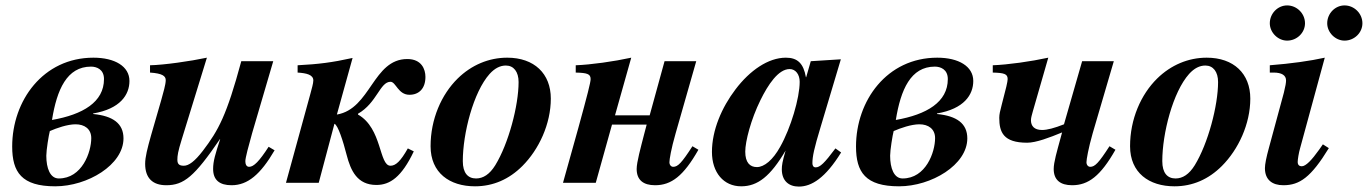

<svg xmlns="http://www.w3.org/2000/svg" viewBox="-20 -675 5051 709"><path d="M317 -165C317 -113 283 -16 197 -16C165 -16 151 -54 151 -100C151 -121 160 -176 164 -191C189 -202 229 -216 259 -216C292 -216 317 -199 317 -165ZM364 -383C364 -298 286 -252 172 -232C190 -344 227 -429 316 -429C337 -429 364 -419 364 -383ZM324 -256C424 -273 458 -325 458 -376C458 -430 404 -462 325 -462C139 -462 25 -303 25 -134C25 -39 60 13 184 13C303 13 436 -66 436 -164C436 -219 397 -247 324 -254Z M972 -133C937 -79 917 -59 900 -59C889 -59 886 -70 886 -80C886 -92 898 -137 911 -183L989 -449H871C817 -249 787 -194 729 -118C699 -79 677 -63 659 -63C643 -63 635 -68 635 -85C635 -100 637 -115 651 -160L744 -462C683 -449 585 -435 534 -434V-407C580 -404 592 -394 592 -379C592 -363 583 -333 575 -304L538 -176C524 -126 516 -95 516 -70C516 -17 544 9 594 9C659 9 698 -23 792 -161H793C775 -106 767 -80 767 -51C767 -10 791 9 835 9C895 9 942 -31 994 -120Z M1282 -461C1205 -444 1156 -438 1079 -434V-407C1112 -405 1137 -399 1137 -378C1137 -367 1131 -347 1126 -328L1036 0H1157L1215 -218C1228 -213 1247 -154 1260 -103C1275 -45 1299 8 1370 8C1420 8 1463 -21 1508 -116L1486 -127C1459 -79 1441 -63 1422 -63C1379 -63 1392 -201 1302 -252V-255C1372 -295 1383 -373 1422 -373C1442 -373 1450 -325 1492 -325C1527 -325 1551 -348 1551 -391C1551 -419 1537 -457 1484 -457C1357 -457 1349 -273 1224 -252Z M1895 -372C1895 -285 1858 -145 1809 -65C1788 -31 1764 -16 1738 -16C1708 -16 1689 -36 1689 -80C1689 -182 1728 -335 1788 -402C1807 -423 1827 -433 1848 -433C1877 -433 1895 -410 1895 -372ZM2014 -311C2014 -403 1953 -462 1853 -462C1785 -462 1721 -435 1670 -385C1610 -326 1570 -235 1570 -135C1570 -37 1640 13 1734 13C1801 13 1860 -13 1909 -62C1970 -123 2014 -217 2014 -311Z M2537 -135C2497 -73 2483 -59 2466 -59C2458 -59 2452 -66 2452 -76C2452 -86 2458 -124 2475 -183L2551 -449H2434L2379 -249H2251L2311 -462C2247 -448 2162 -436 2106 -434V-407C2148 -406 2161 -402 2161 -383C2161 -371 2149 -324 2116 -204L2059 0H2180L2240 -215H2368L2358 -177C2346 -130 2331 -76 2331 -51C2331 -10 2356 9 2399 9C2459 9 2504 -25 2559 -122Z M2933 -373C2933 -313 2900 -202 2861 -133C2834 -84 2802 -58 2775 -58C2749 -58 2732 -75 2732 -115C2732 -153 2753 -234 2788 -305C2816 -362 2854 -420 2896 -420C2918 -420 2933 -400 2933 -373ZM3065 -127C3024 -72 3008 -57 2992 -57C2984 -57 2980 -63 2980 -72C2980 -97 2986 -126 3010 -205L3085 -456L2974 -449L2957 -390H2956C2947 -441 2925 -462 2882 -462C2817 -462 2749 -415 2696 -345C2645 -278 2609 -194 2609 -114C2609 -38 2652 13 2717 13C2778 13 2825 -24 2881 -119C2869 -78 2867 -64 2867 -50C2867 -7 2893 14 2930 14C2977 14 3028 -18 3086 -112Z M3433 -165C3433 -113 3399 -16 3313 -16C3281 -16 3267 -54 3267 -100C3267 -121 3276 -176 3280 -191C3305 -202 3345 -216 3375 -216C3408 -216 3433 -199 3433 -165ZM3480 -383C3480 -298 3402 -252 3288 -232C3306 -344 3343 -429 3432 -429C3453 -429 3480 -419 3480 -383ZM3440 -256C3540 -273 3574 -325 3574 -376C3574 -430 3520 -462 3441 -462C3255 -462 3141 -303 3141 -134C3141 -39 3176 13 3300 13C3419 13 3552 -66 3552 -164C3552 -219 3513 -247 3440 -254Z M4077 -135C4037 -73 4023 -59 4006 -59C3998 -59 3992 -66 3992 -76C3992 -86 3999 -127 4015 -183L4093 -449H3976L3909 -216C3874 -202 3847 -195 3828 -195C3799 -195 3787 -210 3787 -231C3787 -241 3791 -252 3794 -264L3851 -462C3787 -448 3702 -436 3646 -434V-407C3688 -406 3701 -402 3701 -383C3701 -374 3695 -348 3679 -288C3673 -265 3670 -253 3670 -240C3670 -187 3685 -148 3773 -148C3806 -148 3856 -167 3902 -186L3896 -164C3883 -116 3871 -76 3871 -51C3871 -10 3896 9 3939 9C3999 9 4044 -25 4099 -122Z M4478 -372C4478 -285 4441 -145 4392 -65C4371 -31 4347 -16 4321 -16C4291 -16 4272 -36 4272 -80C4272 -182 4311 -335 4371 -402C4390 -423 4410 -433 4431 -433C4460 -433 4478 -410 4478 -372ZM4597 -311C4597 -403 4536 -462 4436 -462C4368 -462 4304 -435 4253 -385C4193 -326 4153 -235 4153 -135C4153 -37 4223 13 4317 13C4384 13 4443 -13 4492 -62C4553 -123 4597 -217 4597 -311Z M4865 -142 4851 -122C4824 -84 4802 -61 4787 -61C4779 -61 4772 -65 4772 -77C4772 -86 4776 -111 4781 -128L4872 -462C4818 -450 4747 -440 4669 -434V-407H4683C4713 -407 4729 -397 4729 -378C4729 -370 4727 -357 4721 -333L4666 -130C4656 -94 4651 -68 4651 -54C4651 -11 4678 9 4719 9C4779 9 4821 -20 4887 -128ZM4799 -589C4799 -625 4769 -655 4733 -655C4698 -655 4669 -625 4669 -589C4669 -555 4699 -525 4733 -525C4769 -525 4799 -554 4799 -589ZM5011 -589C5011 -625 4981 -655 4945 -655C4910 -655 4881 -625 4881 -589C4881 -555 4911 -525 4945 -525C4981 -525 5011 -554 5011 -589Z"/></svg>

Font: XITS
Style: Bold Italic
Weight: 700
Italic angle: -16.33°
Designer: MicroPress Inc., with final additions and corrections provided by Coen Hoffman, Elsevier (retired)
Version: Version 1.302